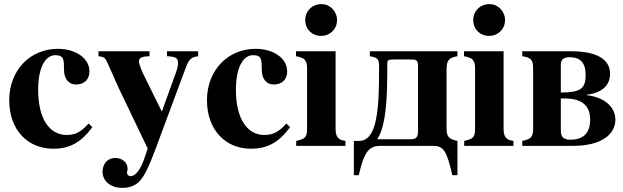

<svg xmlns="http://www.w3.org/2000/svg" viewBox="-20 -711 3037 936"><path d="M412 -109C375 -67 346 -53 305 -53C218 -53 166 -137 166 -273C166 -382 201 -442 250 -442C292 -442 292 -419 292 -372C292 -324 317 -299 351 -299C391 -299 416 -324 416 -363C416 -427 349 -473 262 -473C129 -473 25 -371 25 -222C25 -79 114 14 239 14C319 14 375 -16 430 -91Z M946 -461H794V-437C837 -435 848 -428 848 -404C848 -392 846 -381 837 -355L769 -167L677 -353C664 -380 657 -407 657 -411C657 -426 668 -434 693 -436L709 -437V-461H460V-437C482 -434 488 -431 494 -423C503 -411 538 -326 561 -277L700 13L682 66C665 116 640 148 616 148C607 148 599 140 599 131C599 131 599 128 600 125C601 120 602 115 602 111C602 82 576 59 542 59C504 59 480 88 480 126C480 173 520 205 577 205C611 205 640 194 661 172C682 149 703 110 738 16L886 -382C902 -425 915 -433 946 -437Z M1376 -109C1339 -67 1310 -53 1269 -53C1182 -53 1130 -137 1130 -273C1130 -382 1165 -442 1214 -442C1256 -442 1256 -419 1256 -372C1256 -324 1281 -299 1315 -299C1355 -299 1380 -324 1380 -363C1380 -427 1313 -473 1226 -473C1093 -473 989 -371 989 -222C989 -79 1078 14 1203 14C1283 14 1339 -16 1394 -91Z M1616 -461H1423V-437C1467 -428 1477 -418 1477 -373V-88C1477 -42 1470 -35 1424 -24V0H1664V-24C1629 -29 1616 -42 1616 -85ZM1547 -691C1502 -691 1468 -657 1468 -613C1468 -569 1501 -536 1545 -536C1589 -536 1623 -569 1623 -613C1623 -656 1589 -691 1547 -691Z M1705 -24V143H1729C1757 19 1784 0 1837 0H2088C2141 0 2157 19 2185 143H2210V-24C2167 -33 2157 -45 2157 -87V-372C2157 -415 2167 -430 2210 -437V-461H1783V-437C1827 -430 1828 -419 1828 -375C1828 -185 1820 -24 1731 -24ZM1868 -393C1868 -419 1868 -421 1903 -421H1984C2012 -421 2018 -416 2018 -387V-70C2018 -44 2009 -32 1983 -32H1820V-34C1847 -76 1868 -154 1868 -358Z M2435 -461H2242V-437C2286 -428 2296 -418 2296 -373V-88C2296 -42 2289 -35 2243 -24V0H2483V-24C2448 -29 2435 -42 2435 -85ZM2366 -691C2321 -691 2287 -657 2287 -613C2287 -569 2320 -536 2364 -536C2408 -536 2442 -569 2442 -613C2442 -656 2408 -691 2366 -691Z M2526 -461V-437C2570 -430 2579 -419 2579 -376V-87C2579 -45 2571 -33 2526 -24V0H2775C2910 0 2980 -55 2980 -128C2980 -191 2924 -238 2840 -247V-249C2923 -260 2954 -300 2954 -352C2954 -422 2888 -461 2766 -461ZM2714 -231H2734C2814 -231 2857 -198 2857 -128C2857 -60 2821 -30 2762 -30C2728 -30 2714 -42 2714 -75ZM2714 -395C2714 -421 2727 -432 2758 -432C2809 -432 2835 -405 2835 -345C2835 -278 2809 -260 2714 -260Z"/></svg>

Font: XITS Math
Style: Bold
Weight: 700
Designer: MicroPress Inc., with final additions and corrections provided by Coen Hoffman, Elsevier (retired)
Version: Version 1.105